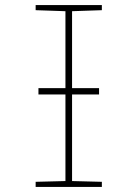

<svg xmlns="http://www.w3.org/2000/svg" viewBox="-20 -734 540 754"><path d="M120 0V-20L237 -23V-363H131V-388H237V-690L120 -694V-714H380V-694L263 -690V-388H369V-363H263V-23L380 -20V0Z"/></svg>

Font: Noto Sans Mono ExtraCondensed Thin
Style: Regular
Weight: 100
Width: 2
Designer: Monotype Design Team
Foundry: Monotype Imaging Inc.
Version: Version 2.014; ttfautohint (v1.8.4.7-5d5b)